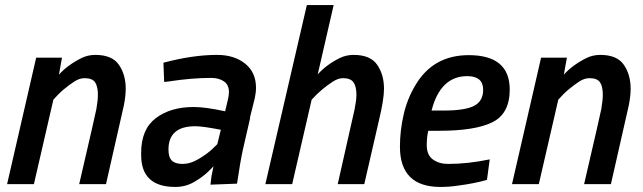

<svg xmlns="http://www.w3.org/2000/svg" viewBox="-20 -728 2542 759"><path d="M399 0H293Q359 -284 361 -297Q367 -332 367 -353Q367 -386 356 -402.5Q345 -419 314 -419Q294 -419 273.5 -405.5Q253 -392 232.5 -375Q212 -358 191 -334L114 0H8L123 -500H225L213 -433Q247 -471 303 -499Q328 -511 357 -511Q423 -511 450 -472Q477 -433 477 -377Q477 -350 470 -313Q466 -293 399 0Z M673 11Q538 11 538 -115V-124Q538 -217 596 -261Q654 -305 746 -305Q792 -305 870 -288L882 -339Q885 -353 885 -364Q885 -393 865 -406.5Q845 -420 815 -420Q738 -420 647 -406L629 -404L626 -480Q742 -511 838 -511Q906 -511 949 -476.5Q992 -442 992 -381Q992 -362 987 -339L968 -263L969 -262L941 -140Q930 -91 917 -2L812 2L816 -31L824 -71Q824 -70 803 -49.5Q782 -29 748 -9Q714 11 673 11ZM701 -80Q727 -80 751 -92Q775 -104 796.5 -120Q818 -136 839 -158L853 -215Q781 -229 752 -229Q646 -229 646 -137Q646 -106 659.5 -93Q673 -80 701 -80Z M1420 0H1315L1382 -297Q1389 -332 1389 -353Q1389 -386 1377.5 -402.5Q1366 -419 1336 -419Q1317 -419 1296 -405.5Q1275 -392 1254.5 -375Q1234 -358 1212 -334L1135 0H1029L1193 -708H1299L1236 -434Q1271 -473 1324 -499Q1349 -511 1378 -511Q1444 -511 1471 -472Q1498 -433 1498 -377Q1498 -335 1478 -252Z M1721 11Q1561 11 1561 -148Q1561 -211 1575.5 -274.5Q1590 -338 1622 -391Q1692 -510 1833 -510Q1995 -510 1995 -374Q1995 -279 1927 -245Q1859 -211 1716 -211H1673Q1667 -187 1667 -154Q1667 -115 1691.5 -97.5Q1716 -80 1751 -80Q1830 -80 1916 -98L1905 -17Q1858 -3 1789 6Q1756 11 1721 11ZM1734 -291Q1818 -291 1854 -309.5Q1890 -328 1890 -373Q1890 -427 1827 -427Q1721 -427 1686 -291Z M2395 0H2289Q2355 -284 2357 -297Q2363 -332 2363 -353Q2363 -386 2352 -402.5Q2341 -419 2310 -419Q2290 -419 2269.5 -405.5Q2249 -392 2228.5 -375Q2208 -358 2187 -334L2110 0H2004L2119 -500H2221L2209 -433Q2243 -471 2299 -499Q2324 -511 2353 -511Q2419 -511 2446 -472Q2473 -433 2473 -377Q2473 -350 2466 -313Q2462 -293 2395 0Z"/></svg>

Font: Storia Sans SemiBold
Style: Italic
Weight: 600
Italic angle: -13°
Designer: Campivisivi
Foundry: Accademia di Belle Arti di Urbino and students of MA course of Visual design
Version: Version 60.001;May 25, 2020;FontCreator 12.0.0.2522 64-bit